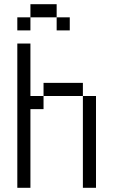

<svg xmlns="http://www.w3.org/2000/svg" viewBox="-20 -895 540 915"><path d="M312.5 -750V-812.5H250V-750ZM62.5 -687.5V0H125Q125 0 125 -375H187.5V-437.5H125Q125 -437.5 125 -687.5ZM375 -437.5V0H437.5V-437.5ZM187.5 -437.5H375V-500H187.5ZM125 -812.5H62.5V-750H125ZM125 -812.5H250V-875H125Z"/></svg>

Font: BFUnifontExMono
Style: Regular
Weight: 500
Version: Version 15.0.06